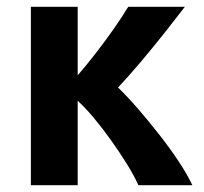

<svg xmlns="http://www.w3.org/2000/svg" viewBox="-20 -546 600 566"><path d="M71 0V-526H209V-324Q236 -355 263 -390Q290 -425 315 -460.5Q340 -496 358 -526H525Q499 -492 464.5 -448.5Q430 -405 394.5 -363Q359 -321 328 -288Q356 -261 387.5 -224.5Q419 -188 450 -148.5Q481 -109 506.5 -70.5Q532 -32 547 0H388Q375 -29 353.5 -63.5Q332 -98 307 -133Q282 -168 256.5 -198.5Q231 -229 209 -249V0Z"/></svg>

Font: Ubuntu Sans Mono
Style: Regular
Weight: 400
Monospace: yes
Designer: Dalton Maag Ltd
Foundry: Dalton Maag Ltd
Version: Version 1.006